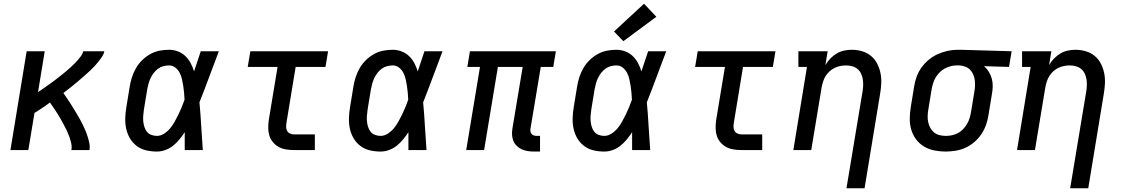

<svg xmlns="http://www.w3.org/2000/svg" viewBox="-20 -805 6040 1030"><path d="M36 0 123 -530H220L184 -311Q195 -318 206.5 -326Q218 -334 229 -342Q240 -350 251.5 -358Q263 -366 274 -374.5Q285 -383 296 -391.5Q307 -400 317.5 -408.5Q328 -417 338.5 -426Q349 -435 359.5 -444.5Q370 -454 379.5 -463.5Q389 -473 398 -483.5Q407 -494 415.5 -505.5Q424 -517 426 -530H540Q537 -515 528 -501.5Q519 -488 509.5 -476Q500 -464 489 -452Q478 -440 466.5 -429Q455 -418 443 -407.5Q431 -397 419 -386.5Q407 -376 394.5 -365.5Q382 -355 370 -345Q358 -335 345 -325.5Q332 -316 320 -306Q329 -293 338.5 -279Q348 -265 357.5 -250.5Q367 -236 375.5 -221.5Q384 -207 393 -192.5Q402 -178 410 -163Q418 -148 425.5 -133Q433 -118 439.5 -102Q446 -86 451 -69.5Q456 -53 459.5 -35.5Q463 -18 460 0H363Q366 -18 362 -36.5Q358 -55 352 -71.5Q346 -88 338.5 -104Q331 -120 322.5 -135.5Q314 -151 305.5 -166.5Q297 -182 287.5 -196.5Q278 -211 268 -226Q258 -241 248 -255Q228 -240 207 -226Q186 -212 165 -199L132 0Z M822 8Q792 8 764 1.5Q736 -5 713.5 -22Q691 -39 677 -63Q663 -87 657 -114.5Q651 -142 652 -172Q653 -202 658 -231L676 -341Q680 -366 688 -391Q696 -416 709.5 -439.5Q723 -463 743 -482.5Q763 -502 786.5 -515Q810 -528 835.5 -533Q861 -538 887 -538Q912 -538 935 -529Q958 -520 975 -503.5Q992 -487 1003 -466Q1014 -445 1021 -422Q1030 -449 1039 -476Q1048 -503 1057 -530H1154Q1128 -462 1102.5 -393Q1077 -324 1050 -256Q1056 -192 1059.5 -128Q1063 -64 1068 0H971Q971 -24 971 -48Q971 -72 971 -96Q958 -76 942.5 -57Q927 -38 908 -23Q889 -8 866.5 0Q844 8 822 8ZM822 -76Q842 -76 861 -88.5Q880 -101 893.5 -117.5Q907 -134 917.5 -153Q928 -172 937.5 -191.5Q947 -211 955 -230.5Q963 -250 970 -270Q969 -289 967.5 -307.5Q966 -326 963 -344.5Q960 -363 956 -381Q952 -399 943.5 -415Q935 -431 920.5 -442.5Q906 -454 887 -454Q872 -454 856.5 -450Q841 -446 828 -436.5Q815 -427 805 -414Q795 -401 788 -386.5Q781 -372 777 -357Q773 -342 770 -327L752 -217Q750 -202 748.5 -186Q747 -170 748.5 -154.5Q750 -139 754.5 -124.5Q759 -110 768 -98.5Q777 -87 791.5 -81.5Q806 -76 822 -76Z M1557 0Q1535 0 1514 -3.5Q1493 -7 1475.5 -16.5Q1458 -26 1444.5 -42Q1431 -58 1425 -77.5Q1419 -97 1419 -118.5Q1419 -140 1422 -162L1469 -446H1309L1323 -530H1740L1726 -446H1566L1517 -148Q1515 -136 1515 -124.5Q1515 -113 1520 -103.5Q1525 -94 1535.5 -89Q1546 -84 1557 -84H1669V0Z M2022 8Q1992 8 1964 1.5Q1936 -5 1913.5 -22Q1891 -39 1877 -63Q1863 -87 1857 -114.5Q1851 -142 1852 -172Q1853 -202 1858 -231L1876 -341Q1880 -366 1888 -391Q1896 -416 1909.5 -439.5Q1923 -463 1943 -482.5Q1963 -502 1986.5 -515Q2010 -528 2035.5 -533Q2061 -538 2087 -538Q2112 -538 2135 -529Q2158 -520 2175 -503.5Q2192 -487 2203 -466Q2214 -445 2221 -422Q2230 -449 2239 -476Q2248 -503 2257 -530H2354Q2328 -462 2302.5 -393Q2277 -324 2250 -256Q2256 -192 2259.5 -128Q2263 -64 2268 0H2171Q2171 -24 2171 -48Q2171 -72 2171 -96Q2158 -76 2142.5 -57Q2127 -38 2108 -23Q2089 -8 2066.5 0Q2044 8 2022 8ZM2022 -76Q2042 -76 2061 -88.5Q2080 -101 2093.5 -117.5Q2107 -134 2117.5 -153Q2128 -172 2137.5 -191.5Q2147 -211 2155 -230.5Q2163 -250 2170 -270Q2169 -289 2167.5 -307.5Q2166 -326 2163 -344.5Q2160 -363 2156 -381Q2152 -399 2143.5 -415Q2135 -431 2120.5 -442.5Q2106 -454 2087 -454Q2072 -454 2056.5 -450Q2041 -446 2028 -436.5Q2015 -427 2005 -414Q1995 -401 1988 -386.5Q1981 -372 1977 -357Q1973 -342 1970 -327L1952 -217Q1950 -202 1948.5 -186Q1947 -170 1948.5 -154.5Q1950 -139 1954.5 -124.5Q1959 -110 1968 -98.5Q1977 -87 1991.5 -81.5Q2006 -76 2022 -76Z M2845 8Q2828 8 2811 5.5Q2794 3 2779 -4Q2764 -11 2752 -22.5Q2740 -34 2734 -49Q2728 -64 2727 -81Q2726 -98 2729 -116L2784 -446H2651L2577 0H2481L2555 -446H2487L2501 -530H2962L2948 -446H2881L2826 -116Q2824 -108 2825.5 -100Q2827 -92 2831.5 -86.5Q2836 -81 2843.5 -78.5Q2851 -76 2859 -76H2877V8Z M3222 8Q3192 8 3164 1.5Q3136 -5 3113.5 -22Q3091 -39 3077 -63Q3063 -87 3057 -114.5Q3051 -142 3052 -172Q3053 -202 3058 -231L3076 -341Q3080 -366 3088 -391Q3096 -416 3109.5 -439.5Q3123 -463 3143 -482.5Q3163 -502 3186.5 -515Q3210 -528 3235.5 -533Q3261 -538 3287 -538Q3312 -538 3335 -529Q3358 -520 3375 -503.5Q3392 -487 3403 -466Q3414 -445 3421 -422Q3430 -449 3439 -476Q3448 -503 3457 -530H3554Q3528 -462 3502.5 -393Q3477 -324 3450 -256Q3456 -192 3459.5 -128Q3463 -64 3468 0H3371Q3371 -24 3371 -48Q3371 -72 3371 -96Q3358 -76 3342.5 -57Q3327 -38 3308 -23Q3289 -8 3266.5 0Q3244 8 3222 8ZM3222 -76Q3242 -76 3261 -88.5Q3280 -101 3293.5 -117.5Q3307 -134 3317.5 -153Q3328 -172 3337.5 -191.5Q3347 -211 3355 -230.5Q3363 -250 3370 -270Q3369 -289 3367.5 -307.5Q3366 -326 3363 -344.5Q3360 -363 3356 -381Q3352 -399 3343.5 -415Q3335 -431 3320.5 -442.5Q3306 -454 3287 -454Q3272 -454 3256.5 -450Q3241 -446 3228 -436.5Q3215 -427 3205 -414Q3195 -401 3188 -386.5Q3181 -372 3177 -357Q3173 -342 3170 -327L3152 -217Q3150 -202 3148.5 -186Q3147 -170 3148.5 -154.5Q3150 -139 3154.5 -124.5Q3159 -110 3168 -98.5Q3177 -87 3191.5 -81.5Q3206 -76 3222 -76ZM3324 -584 3274 -636 3435 -785 3501 -715Z M3957 0Q3935 0 3914 -3.5Q3893 -7 3875.5 -16.5Q3858 -26 3844.5 -42Q3831 -58 3825 -77.5Q3819 -97 3819 -118.5Q3819 -140 3822 -162L3869 -446H3709L3723 -530H4140L4126 -446H3966L3917 -148Q3915 -136 3915 -124.5Q3915 -113 3920 -103.5Q3925 -94 3935.5 -89Q3946 -84 3957 -84H4069V0Z M4521 205 4607 -313Q4610 -330 4610.5 -347Q4611 -364 4608.5 -380Q4606 -396 4599 -410.5Q4592 -425 4580 -435Q4568 -445 4552 -449.5Q4536 -454 4519 -454Q4503 -454 4488 -451Q4473 -448 4458 -441Q4443 -434 4430.5 -422.5Q4418 -411 4409.5 -397.5Q4401 -384 4396 -368.5Q4391 -353 4388 -338L4332 0H4236L4309 -446H4263V-530H4420L4408 -456Q4419 -475 4434.5 -491Q4450 -507 4468.5 -518Q4487 -529 4508 -533.5Q4529 -538 4549 -538Q4578 -538 4605 -530Q4632 -522 4652.5 -505Q4673 -488 4685.5 -464Q4698 -440 4703.5 -412.5Q4709 -385 4707.5 -356.5Q4706 -328 4701 -299L4618 205Z M5053 8Q5022 8 4992 2Q4962 -4 4937 -19Q4912 -34 4894.5 -57.5Q4877 -81 4868.5 -109.5Q4860 -138 4860.5 -169Q4861 -200 4866 -231L4884 -341Q4888 -368 4897.5 -394Q4907 -420 4923.5 -443Q4940 -466 4962.5 -484.5Q4985 -503 5010.5 -514.5Q5036 -526 5063 -532Q5090 -538 5117 -538Q5121 -538 5125 -538Q5129 -538 5133 -538L5407 -530L5393 -446L5259 -450Q5274 -437 5284.5 -420Q5295 -403 5300.5 -383Q5306 -363 5305.5 -341.5Q5305 -320 5301 -299L5283 -189Q5279 -162 5270 -136Q5261 -110 5245 -86Q5229 -62 5207 -43Q5185 -24 5159.5 -12.5Q5134 -1 5106.5 3.5Q5079 8 5053 8ZM5054 -76Q5071 -76 5087.5 -79.5Q5104 -83 5119 -91Q5134 -99 5146.5 -112Q5159 -125 5167.5 -139.5Q5176 -154 5181 -170Q5186 -186 5189 -203L5207 -313Q5210 -329 5210.5 -345.5Q5211 -362 5209 -377Q5207 -392 5200.5 -406.5Q5194 -421 5183.5 -431.5Q5173 -442 5158 -447.5Q5143 -453 5127 -454H5119Q5117 -454 5115 -454Q5113 -454 5111 -454Q5095 -454 5078.5 -449.5Q5062 -445 5047.5 -437Q5033 -429 5020.5 -416.5Q5008 -404 4999.5 -389.5Q4991 -375 4986 -359Q4981 -343 4978 -327L4960 -217Q4957 -200 4956.5 -182.5Q4956 -165 4959.5 -149Q4963 -133 4971 -118.5Q4979 -104 4991.5 -94Q5004 -84 5020.5 -80Q5037 -76 5054 -76Z M5721 205 5807 -313Q5810 -330 5810.5 -347Q5811 -364 5808.5 -380Q5806 -396 5799 -410.5Q5792 -425 5780 -435Q5768 -445 5752 -449.5Q5736 -454 5719 -454Q5703 -454 5688 -451Q5673 -448 5658 -441Q5643 -434 5630.5 -422.5Q5618 -411 5609.5 -397.5Q5601 -384 5596 -368.5Q5591 -353 5588 -338L5532 0H5436L5509 -446H5463V-530H5620L5608 -456Q5619 -475 5634.5 -491Q5650 -507 5668.5 -518Q5687 -529 5708 -533.5Q5729 -538 5749 -538Q5778 -538 5805 -530Q5832 -522 5852.5 -505Q5873 -488 5885.5 -464Q5898 -440 5903.5 -412.5Q5909 -385 5907.5 -356.5Q5906 -328 5901 -299L5818 205Z"/></svg>

Font: Iosevka Curly Slab MdEx
Style: Italic
Weight: 500
Width: 7
Italic angle: -9°
Monospace: yes
Designer: Belleve Invis
Foundry: Belleve Invis
Version: Version 11.0.0; ttfautohint (v1.8.3)